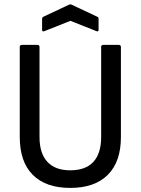

<svg xmlns="http://www.w3.org/2000/svg" viewBox="-20 -864 655 894"><path d="M307 11Q194 11 133 -49.5Q72 -110 72 -227V-645Q72 -655 82 -655H154Q164 -655 164 -645V-226Q164 -150 200.5 -110.5Q237 -71 307 -71Q379 -71 415 -110.5Q451 -150 451 -226V-645Q451 -655 460 -655H533Q543 -655 543 -645V-226Q543 -111 482 -50Q421 11 307 11ZM187 -719Q176 -715 176 -725V-776Q176 -783 182 -786L301 -842Q308 -845 314 -842L433 -786Q439 -784 439 -776V-725Q439 -715 429 -719L308 -767Z"/></svg>

Font: Sofia Sans Semi Condensed Medium
Style: Regular
Weight: 500
Designer: Botio Nikoltchev, Ani Petrova
Foundry: lettersoup
Version: Version 4.100